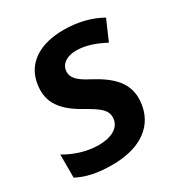

<svg xmlns="http://www.w3.org/2000/svg" viewBox="-138 -651 719 762"><g transform="rotate(-30 221.5 -270.5)"><path d="M160 10C277 10 358 -37 378 -127C394 -205 369 -265 266 -321C225 -343 178 -366 188 -411C194 -439 224 -455 261 -455C309 -455 352 -437 390 -417L430 -509C380 -537 322 -551 259 -551C152 -551 81 -506 64 -426C49 -351 73 -294 170 -240C231 -205 263 -185 254 -140C246 -104 206 -85 154 -85C98 -85 45 -103 1 -129V-23C43 -1 92 10 160 10Z"/></g></svg>

Font: Noto Sans SemiBold
Style: Italic
Weight: 600
Italic angle: -12°
Designer: Monotype Design Team
Foundry: Monotype Imaging Inc.
Version: Version 2.013